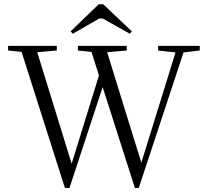

<svg xmlns="http://www.w3.org/2000/svg" viewBox="-20 -882 992 916"><path d="M327.6 -721.2 316.9 -732.4 451.2 -861.8H472.2L609.4 -731.9L599.1 -721.2L470.7 -793.5H453.1ZM289.6 14.6 83 -634.3 18.6 -641.1V-663.1H251V-641.1L157.7 -632.8L321.8 -101.1L452.1 -522L416.5 -634.3L351.6 -641.1V-663.1H584.5V-641.1L491.2 -632.8L654.3 -106L817.4 -631.8L734.4 -641.1V-663.1H933.1V-641.1L855.5 -631.8L642.1 14.6H623.5L469.7 -466.3L311.5 14.6Z"/></svg>

Font: Elstob Light
Style: Regular
Weight: 300
Designer: Peter S. Baker
Version: Version 1.015